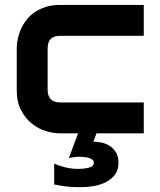

<svg xmlns="http://www.w3.org/2000/svg" viewBox="-20 -548 656 789"><path d="M570.8 0H376.5L363.8 34.2Q377.9 34.2 395.8 37.6Q413.6 41 429.4 50.5Q445.3 60.1 456.1 77.1Q466.8 94.2 466.8 122.1Q466.8 149.9 452.9 168.9Q439 188 416.7 199.7Q394.5 211.4 366.7 216.3Q338.9 221.2 311.5 221.2Q286.6 221.2 270 220Q253.4 218.8 241.7 217Q230 215.3 220.9 213.4Q211.9 211.4 202.6 210V124Q222.2 133.3 247.8 139.6Q273.4 146 300.8 146Q328.6 146 347.2 140.4Q365.7 134.8 365.7 121.1Q365.7 113.3 359.9 108.4Q354 103.5 345.2 100.8Q336.4 98.1 326.4 97.2Q316.4 96.2 308.6 96.2Q297.4 96.2 284.9 97.7Q272.5 99.1 262.7 102.1L300.8 0H226.6Q200.2 0 168.9 -9.3Q137.7 -18.6 111.1 -39.8Q84.5 -61 66.7 -95Q48.8 -128.9 48.8 -178.2V-350.1Q48.8 -368.2 53 -388.2Q57.1 -408.2 65.9 -428Q74.7 -447.8 88.6 -465.8Q102.5 -483.9 122.3 -497.6Q142.1 -511.2 168 -519.5Q193.8 -527.8 226.6 -527.8H570.8V-400.9H226.6Q201.7 -400.9 188.7 -388.2Q175.8 -375.5 175.8 -349.1V-178.2Q175.8 -153.3 189 -140.1Q202.1 -127 227.5 -127H570.8Z"/></svg>

Font: Audiowide
Style: Regular
Weight: 400
Version: Version 1.003